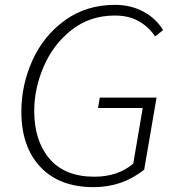

<svg xmlns="http://www.w3.org/2000/svg" viewBox="-20 -758 714 791"><path d="M68 -298Q68 -408 113.5 -509Q159 -610 247 -674Q335 -738 454 -738Q518 -738 570 -710.5Q622 -683 652 -634L619 -608Q593 -647 552 -670.5Q511 -694 453 -694Q351 -694 275.5 -635Q200 -576 160.5 -485Q121 -394 121 -301Q121 -178 184 -104Q247 -30 369 -30Q466 -30 529 -84L568 -313H384L391 -356H625L574 -59Q484 13 366 13Q225 13 146.5 -70Q68 -153 68 -298Z"/></svg>

Font: Nebula Sans Light
Style: Regular
Weight: 300
Italic angle: -9°
Designer: Paul D. Hunt for Adobe (as Source Sans)
Foundry: Nebula Entertainment & Broadcasting LLC
Version: Version 1.010